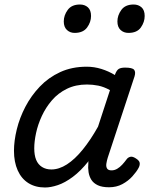

<svg xmlns="http://www.w3.org/2000/svg" viewBox="-20 -815 663 852"><path d="M180 17Q137 17 106 -2.5Q75 -22 58.5 -59Q42 -96 42 -146Q42 -190 54.5 -241Q67 -292 92.5 -341Q118 -390 156.5 -430.5Q195 -471 247 -495Q299 -519 365 -519Q398 -519 430 -509Q462 -499 490 -482L491 -486Q498 -504 507.5 -509.5Q517 -515 535 -515Q567 -515 575 -505.5Q583 -496 577 -476L458 -115Q454 -102 452 -89Q450 -76 455 -67.5Q460 -59 475 -59Q488 -59 500 -66Q512 -73 522.5 -84.5Q533 -96 541 -107Q547 -116 557.5 -119Q568 -122 583 -112Q599 -102 600 -91.5Q601 -81 595 -70Q586 -53 567.5 -32.5Q549 -12 523 2Q497 16 464 16Q433 16 414 7Q395 -2 385.5 -17Q376 -32 373 -51Q370 -70 372 -90Q372 -93 372 -95.5Q372 -98 373 -100Q338 -56 303 -30Q268 -4 236.5 6.5Q205 17 180 17ZM132 -157Q132 -126 140.5 -105.5Q149 -85 166.5 -74Q184 -63 208 -63Q242 -63 277 -85.5Q312 -108 347 -151Q382 -194 415 -253L468 -415Q441 -430 416 -435Q391 -440 366 -440Q316 -440 277 -421Q238 -402 210.5 -370Q183 -338 165.5 -300Q148 -262 140 -224.5Q132 -187 132 -157ZM311 -669Q291 -669 277 -682Q263 -695 263 -720Q263 -747 280.5 -771Q298 -795 335 -795Q356 -795 370 -782.5Q384 -770 384 -744Q384 -717 366.5 -693Q349 -669 311 -669ZM550 -669Q529 -669 515 -682Q501 -695 501 -720Q501 -747 518.5 -771Q536 -795 573 -795Q594 -795 608 -782.5Q622 -770 622 -744Q622 -717 605 -693Q588 -669 550 -669Z"/></svg>

Font: Playwrite NO
Style: Regular
Weight: 400
Designer: Veronika Burian, José Scaglione
Foundry: TypeTogether
Version: Version 1.002